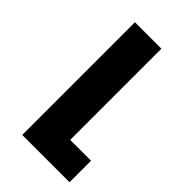

<svg xmlns="http://www.w3.org/2000/svg" viewBox="-165 -549 600 600"><g transform="rotate(45 135.0 -249.0)"><path d="M58 0H267V-95H175V-498H58Z"/></g></svg>

Font: Noto Sans Armenian ExtraCondensed SemiBold
Style: Regular
Weight: 600
Width: 2
Designer: Monotype Design Team
Foundry: Monotype Imaging Inc.
Version: Version 2.008